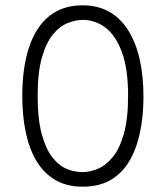

<svg xmlns="http://www.w3.org/2000/svg" viewBox="-20 -692 625 724"><path d="M292 12Q230 12 186.5 -14.5Q143 -41 116 -87.5Q89 -134 76.5 -196Q64 -258 64 -329Q64 -438 90 -515Q116 -592 166.5 -632Q217 -672 291 -672Q349 -672 392 -647.5Q435 -623 463.5 -577.5Q492 -532 506.5 -469Q521 -406 521 -327Q521 -255 508 -193Q495 -131 468 -85Q441 -39 397.5 -13.5Q354 12 292 12ZM290 -43Q319 -43 349 -55.5Q379 -68 405 -99.5Q431 -131 447 -187.5Q463 -244 463 -331Q463 -433 439.5 -496Q416 -559 377.5 -588Q339 -617 292 -617Q265 -617 235 -605Q205 -593 179.5 -562Q154 -531 138 -475Q122 -419 122 -331Q122 -244 137 -188Q152 -132 176.5 -100Q201 -68 231 -55.5Q261 -43 290 -43Z"/></svg>

Font: Bricolage Grotesque SemiCondensed ExtraLight
Style: Regular
Weight: 250
Width: 4
Designer: Mathieu Triay
Foundry: Atelier Triay
Version: Version 1.000;gftools[0.9.30]